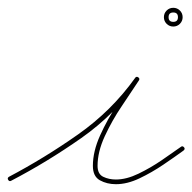

<svg xmlns="http://www.w3.org/2000/svg" viewBox="-26 -458 493 492"><path d="M-5 3Q-8 -2 -3 -5Q88 -53 174 -113.5Q260 -174 320 -258Q324 -263 328 -260Q333 -257 330 -252Q311 -223 286 -186Q261 -149 242.5 -109Q224 -69 224 -33Q224 -12 238.5 -5Q253 2 271 2Q298 2 329 -13Q360 -28 388.5 -47.5Q417 -67 438 -82Q438 -82 438 -82Q438 -82 438 -82Q442 -85 446 -80Q449 -76 444 -72Q422 -56 392.5 -36Q363 -16 331.5 -1Q300 14 271 14Q248 14 230 4Q212 -6 212 -33Q212 -70 230.5 -111Q249 -152 274.5 -190.5Q300 -229 320 -258Q323 -263 328 -260Q333 -256 330 -252Q269 -165 182 -104Q95 -43 3 5Q-2 8 -5 3ZM430 -414Q430 -426 418 -426Q406 -426 406 -414Q406 -402 418 -402Q430 -402 430 -414ZM394 -414Q394 -424 401 -431Q408 -438 418 -438Q428 -438 435 -431Q442 -424 442 -414Q442 -404 435 -397Q428 -390 418 -390Q408 -390 401 -397Q394 -404 394 -414Z"/></svg>

Font: FRB American Cursive Thin
Style: Italic
Weight: 100
Italic angle: -25°
Version: Version 2.0;Modular Font Editor K font №1